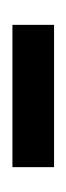

<svg xmlns="http://www.w3.org/2000/svg" viewBox="81 -828 107 309"><g transform="rotate(-90 134.5 -673.5)"><path d="M20 -640V-707H249V-640Z"/></g></svg>

Font: Plus Jakarta Display
Style: Regular
Weight: 400
Designer: Gumpita Rahayu
Foundry: Tokotype Studio
Version: Version 1.000;hotconv 1.0.109;makeotfexe 2.5.65596